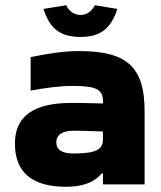

<svg xmlns="http://www.w3.org/2000/svg" viewBox="-20 -704 616 733"><path d="M284 -509C222 -509 172 -501 97 -486V-358C155 -369 211 -376 258 -376C351 -376 373 -361 373 -317V-309C316 -311 274 -311 252 -311C108 -311 37 -260 37 -156C37 -46 102 9 232 9C287 9 336 -3 368 -42H373V0H532V-280C532 -443 470 -509 284 -509ZM146 -670 233 -684C242 -663 262 -647 287 -647C316 -647 332 -665 342 -684L428 -670C404 -596 365 -563 287 -563C208 -563 170 -596 146 -670ZM195 -161C195 -189 218 -205 261 -205C280 -205 321 -204 373 -202V-172C373 -135 350 -118 261 -118C218 -118 195 -131 195 -161Z"/></svg>

Font: LT Wave Alt Black
Style: Regular
Weight: 900
Designer: Daniel Lyons
Version: Version 2.5 (Glyphs App)